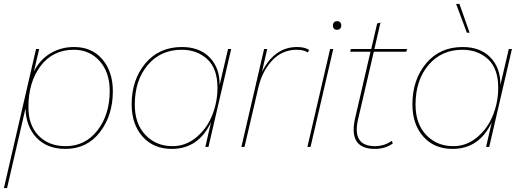

<svg xmlns="http://www.w3.org/2000/svg" viewBox="-42 -750 2659 980"><path d="M336 -510Q428 -510 481 -446.5Q534 -383 534 -285Q534 -161 468 -75.5Q402 10 292 10Q199 10 145 -46.5Q91 -103 88 -196L-6 210H-22L142 -500H158L131 -385Q161 -445 215 -477.5Q269 -510 336 -510ZM293 -4Q393 -4 455.5 -84.5Q518 -165 518 -286Q518 -381 466.5 -438.5Q415 -496 335 -496Q228 -496 165.5 -413.5Q103 -331 103 -203Q103 -111 155 -57.5Q207 -4 293 -4Z M835 10Q741 10 685.5 -53Q630 -116 630 -217Q630 -343 700 -426.5Q770 -510 886 -510Q977 -510 1028.5 -456.5Q1080 -403 1079 -316L1122 -500H1138L1022 0H1006L1035 -126Q971 10 835 10ZM839 -4Q906 -4 960 -49Q1014 -94 1041 -161.5Q1068 -229 1068 -302Q1068 -400 1016 -448Q964 -496 885 -496Q778 -496 712 -418Q646 -340 646 -216Q646 -118 700.5 -61Q755 -4 839 -4Z M1474 -510Q1514 -510 1536 -495L1529 -482Q1509 -496 1472 -496Q1398 -496 1346.5 -440.5Q1295 -385 1276 -300L1206 0H1190L1306 -500H1322L1295 -383Q1359 -510 1474 -510Z M1677 -598Q1668 -598 1662.5 -604Q1657 -610 1657 -618Q1657 -642 1680 -642Q1689 -642 1694.5 -636Q1700 -630 1700 -622Q1700 -598 1677 -598ZM1659 -500 1543 0H1527L1643 -500Z M1866 -486 1785 -138Q1755 -4 1872 -4Q1919 -4 1958 -31L1963 -18Q1925 10 1871 10Q1738 10 1769 -140L1849 -486H1745L1749 -500H1853L1883 -630L1900 -635L1869 -500H2036L2032 -486Z M2303 -730 2355 -583H2341L2286 -730ZM2268 10Q2174 10 2118.5 -53Q2063 -116 2063 -217Q2063 -343 2133 -426.5Q2203 -510 2319 -510Q2410 -510 2461.5 -456.5Q2513 -403 2512 -316L2555 -500H2571L2455 0H2439L2468 -126Q2404 10 2268 10ZM2272 -4Q2339 -4 2393 -49Q2447 -94 2474 -161.5Q2501 -229 2501 -302Q2501 -400 2449 -448Q2397 -496 2318 -496Q2211 -496 2145 -418Q2079 -340 2079 -216Q2079 -118 2133.5 -61Q2188 -4 2272 -4Z"/></svg>

Font: Elaine Sans Thin
Style: Italic
Weight: 250
Italic angle: -13°
Designer: Wei Huang
Foundry: Wei Huang
Version: Version 2.001;December 24, 2019;FontCreator 12.0.0.2547 64-b